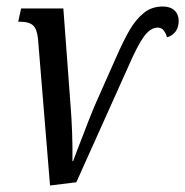

<svg xmlns="http://www.w3.org/2000/svg" viewBox="-20 -562 570 591"><path d="M97 -442Q94 -473 81.5 -484Q69 -495 44 -495H36L45 -536H175L197 -240Q204 -153 203 -66H205L217 -98Q260 -211 276 -247L335 -380Q361 -439 379.5 -470.5Q398 -502 422.5 -522Q447 -542 481 -542Q504 -542 517 -530Q530 -518 530 -498Q530 -478 520.5 -465Q511 -452 494 -447Q491 -459 484 -468Q477 -477 466 -477Q443 -477 423 -449.5Q403 -422 374 -355L215 -1L134 9Z"/></svg>

Font: Noto Serif Cond
Style: Italic
Weight: 400
Width: 3
Italic angle: -12°
Designer: Monotype Design Team
Foundry: Monotype Imaging Inc.
Version: Version 1.001